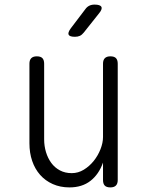

<svg xmlns="http://www.w3.org/2000/svg" viewBox="-20 -805 640 835"><path d="M428 -209V-528Q428 -544 436 -552Q444 -560 460 -560Q477 -560 484.5 -552Q492 -544 492 -528V-22Q492 -6 484 2Q476 10 460 10Q443 10 435.5 2Q428 -6 428 -22V-98Q410 -47 373.5 -18.5Q337 10 282 10Q242 10 209.5 -4.5Q177 -19 154.5 -44.5Q132 -70 120 -105Q108 -140 108 -182V-528Q108 -544 116 -552Q124 -560 140 -560Q157 -560 164.5 -552Q172 -544 172 -528V-199Q172 -170 180 -143.5Q188 -117 203 -96.5Q218 -76 240.5 -64Q263 -52 292 -52Q320 -52 344.5 -67Q369 -82 387.5 -105Q406 -128 417 -156Q428 -184 428 -209ZM344 -663Q336 -653 327 -649Q318 -645 306 -645Q283 -645 278.5 -654Q274 -663 288 -682L351 -765Q358 -775 368 -780Q378 -785 391 -785Q416 -785 421 -775Q426 -765 410 -746Z"/></svg>

Font: Maple Mono ExtraLight
Style: Regular
Weight: 275
Monospace: yes
Designer: subframe7536
Version: Version 7.000